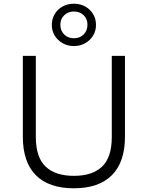

<svg xmlns="http://www.w3.org/2000/svg" viewBox="-20 -1006 796 1034"><path d="M378 8Q243 8 173 -62.5Q103 -133 103 -270V-705H173V-268Q173 -159 225.5 -109Q278 -59 378 -59Q478 -59 530 -109Q582 -159 582 -268V-705H653V-270Q653 -133 582.5 -62.5Q512 8 378 8ZM378 -758Q344 -758 317 -773.5Q290 -789 274.5 -814.5Q259 -840 259 -872Q259 -904 274.5 -930Q290 -956 317 -971Q344 -986 378 -986Q412 -986 439 -971Q466 -956 481.5 -930Q497 -904 497 -872Q497 -840 481.5 -814.5Q466 -789 439 -773.5Q412 -758 378 -758ZM378 -800Q410 -800 430.5 -820.5Q451 -841 451 -873Q451 -904 430.5 -924Q410 -944 378 -944Q347 -944 326 -924Q305 -904 305 -873Q305 -841 325.5 -820.5Q346 -800 378 -800Z"/></svg>

Font: Nunito Sans 7pt Light
Style: Regular
Weight: 300
Designer: Vernon Adams
Foundry: Vernon Adams
Version: Version 3.101;gftools[0.9.27]